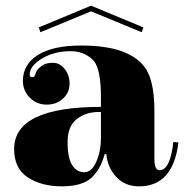

<svg xmlns="http://www.w3.org/2000/svg" viewBox="-20 -649 651 679"><path d="M337 -160V-253Q333 -253 330 -253Q283 -253 251 -227.5Q219 -202 219 -146.5Q219 -91 235 -65.5Q251 -40 278 -40Q305 -40 321 -78Q337 -116 337 -160ZM544 -47Q582 -47 593 -147L611 -145Q592 10 472 10Q422 10 391 -23.5Q360 -57 356 -104H350Q336 -50 303 -20Q270 10 198.5 10Q127 10 78.5 -21.5Q30 -53 30 -122Q30 -271 337 -271V-304Q337 -401 313 -432Q302 -446 280.5 -457Q259 -468 229 -468Q172 -468 128.5 -442Q85 -416 85 -385Q85 -376 94 -376Q100 -376 102 -379.5Q104 -383 105 -386.5Q106 -390 107 -392.5Q108 -395 111.5 -401Q115 -407 129 -417Q143 -427 167 -427Q191 -427 208.5 -405.5Q226 -384 226 -353Q226 -322 203 -300.5Q180 -279 145 -279Q110 -279 85.5 -303.5Q61 -328 61 -363Q61 -421 114 -454.5Q167 -488 266.5 -488Q366 -488 425 -462Q484 -436 505 -388.5Q526 -341 526 -258V-88Q526 -47 544 -47ZM302 -609V-629L487 -552L481 -535ZM302 -629V-609L123 -535L117 -552Z"/></svg>

Font: Elsie Black
Style: Regular
Weight: 900
Designer: Alejandro Inler
Foundry: Alejandro Inler
Version: 1.002